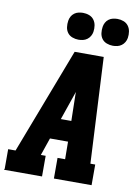

<svg xmlns="http://www.w3.org/2000/svg" viewBox="-102 -1031 804 1099"><g transform="rotate(10 300.0 -481.5)"><path d="M0 0 3 -7V-120H46L281 -735H450L481 -120H509V0H290V-120H334L333 -222H228L193 -120H221V0ZM331 -342 328 -490Q328 -495 328 -500Q328 -505 328 -510Q326 -505 324.5 -500Q323 -495 321 -490L270 -342ZM490 -807Q472 -807 454.5 -813.5Q437 -820 426.5 -834Q416 -848 413.5 -866.5Q411 -885 414 -904Q416 -917 422.5 -929Q429 -941 440 -949Q451 -957 464 -960Q477 -963 490 -963Q509 -963 526 -956.5Q543 -950 553.5 -936Q564 -922 567 -903.5Q570 -885 567 -866Q565 -853 558 -841Q551 -829 540 -821Q529 -813 516 -810Q503 -807 490 -807ZM290 -807Q272 -807 254.5 -813.5Q237 -820 226.5 -834Q216 -848 213.5 -866.5Q211 -885 214 -904Q216 -917 222.5 -929Q229 -941 240 -949Q251 -957 264 -960Q277 -963 290 -963Q309 -963 326 -956.5Q343 -950 353.5 -936Q364 -922 367 -903.5Q370 -885 367 -866Q365 -853 358 -841Q351 -829 340 -821Q329 -813 316 -810Q303 -807 290 -807Z"/></g></svg>

Font: Iosevka Slab HvExObl
Style: Regular
Weight: 900
Width: 7
Italic angle: -9°
Monospace: yes
Designer: Belleve Invis
Foundry: Belleve Invis
Version: Version 11.1.1; ttfautohint (v1.8.3)